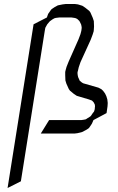

<svg xmlns="http://www.w3.org/2000/svg" viewBox="-20 -672 596 966"><path d="M18.1 273.9 148.9 -549.8 215.8 -584 222.2 -602.1 227.1 -608.9 236.8 -623 241.2 -627 254.9 -636.2 271 -645 294.9 -649.9 311 -651.9H356.9L372.1 -649.9L394 -643.1L408.2 -633.8L429.2 -617.2L435.1 -608.9L446.8 -582L452.1 -565.9L453.1 -539.1L452.1 -522.9L451.2 -514.2L445.8 -497.1L436 -471.2L384.8 -358.9L376 -333L372.1 -315.9L370.1 -309.1V-300.8L371.1 -293L373 -284.2L378.9 -271L380.9 -266.1L392.1 -256.8L398.9 -252.9L475.1 -231L490.2 -223.1L499 -214.8L508.8 -201.2L515.1 -188L520 -171.9L522 -153.8L521 -137.2L516.1 -103L450.2 -67.9L442.9 -50.8L438 -43L428.2 -28.8L423.8 -24.9L411.1 -17.1L393.1 -7.8L370.1 -2L354 0H185.1L227.1 -67.9H389.2L402.8 -69.8L412.1 -71.8L419.9 -77.1L434.1 -85.9L438 -89.8L446.8 -103L453.1 -110.8L456.1 -120.1L457 -126V-128.9L458 -137.2L457 -146L451.2 -157.2L442.9 -166L426.8 -171.9L366.2 -189.9L352.1 -199.2L332 -215.8L326.2 -224.1L314 -251L309.1 -267.1L308.1 -293.9V-310.1L310.1 -318.8L314.9 -335.9L325.2 -361.8L375 -474.1L384.8 -500L389.2 -517.1L390.1 -523.9L391.1 -532.2L390.1 -540L388.2 -548.8L381.8 -562L378.9 -566.9L369.1 -576.2L361.8 -580.1L354 -582L339.8 -584H277.8L261.2 -582L253.9 -580.1L245.1 -575.2L231.9 -565.9L228 -562L217.8 -549.8L212.9 -541L208 -532.2L205.1 -516.1L85 240.2Z"/></svg>

Font: Petahja
Style: Italic
Weight: 400
Designer: T. Christopher White
Version: Version 1.1